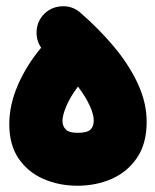

<svg xmlns="http://www.w3.org/2000/svg" viewBox="-20 -510 489 606"><path d="M9.3 -118.2Q9.3 -179.2 36.6 -241.9Q64 -304.7 109.9 -359.4Q94.2 -382.3 95.5 -410.9Q96.7 -439.5 115.2 -461.4Q137.7 -487.3 172.6 -490Q207.5 -492.7 233.4 -470.2Q291.5 -419.9 339.1 -363.3Q386.7 -306.6 414.8 -246.3Q442.9 -186 442.9 -125.5Q442.9 -57.1 412.8 -12.5Q382.8 32.2 333.3 54.2Q283.7 76.2 224.6 76.2Q166.5 76.2 117.4 54.9Q68.4 33.7 38.8 -9.5Q9.3 -52.7 9.3 -118.2ZM177.2 -128.9Q177.2 -111.8 187.7 -101.3Q198.2 -90.8 224.6 -90.8Q254.9 -90.8 265.4 -100.8Q275.9 -110.8 275.9 -129.9Q275.9 -148.4 263.4 -176Q251 -203.6 226.1 -236.8Q202.1 -205.1 189.7 -175.8Q177.2 -146.5 177.2 -128.9Z"/></svg>

Font: Mikhak-DS2-FD Black
Style: Regular
Weight: 900
Designer: Amin Abedi
Version: Version 3.2